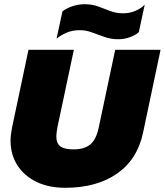

<svg xmlns="http://www.w3.org/2000/svg" viewBox="-20 -880 781 910"><path d="M540 -694Q506 -694 475 -705Q444 -716 415.5 -726.5Q387 -737 358 -737Q325 -737 298 -726Q271 -715 248 -697L276 -826Q293 -840 322 -850Q351 -860 381 -860Q416 -860 445 -849.5Q474 -839 502 -828Q530 -817 563 -817Q596 -817 623 -829Q650 -841 666 -858L638 -728Q625 -715 598 -704.5Q571 -694 540 -694ZM289 10Q211 10 153 -18Q95 -46 62.5 -96.5Q30 -147 30 -214Q30 -229 32 -244Q34 -259 37 -275L115 -644H330L252 -276Q250 -264 248.5 -253.5Q247 -243 247 -234Q247 -200 266.5 -186Q286 -172 328 -172Q380 -172 408 -195.5Q436 -219 448 -276L526 -644H741L658 -251Q631 -124 534.5 -57Q438 10 289 10Z"/></svg>

Font: Kanit ExtraBold
Style: Italic
Weight: 800
Italic angle: -12°
Designer: Katatrad Team
Foundry: CadsonDemak
Version: Version 2.000; ttfautohint (v1.8.3)